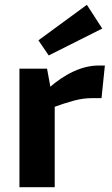

<svg xmlns="http://www.w3.org/2000/svg" viewBox="-20 -780 467 800"><path d="M176 -494 194 -396 208 -383V0H61V-494ZM417 -507 403 -371H362Q327 -371 289 -361Q251 -351 193 -330L183 -413Q235 -459 288 -483Q341 -507 391 -507ZM342 -760 406 -661 183 -549 140 -612Z"/></svg>

Font: Exo 2
Style: Bold
Weight: 700
Designer: Natanael Gama
Foundry: Natanael Gama
Version: Version 2.010